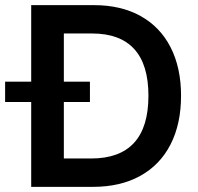

<svg xmlns="http://www.w3.org/2000/svg" viewBox="-56 -727 771 747"><path d="M65.4 0V-330.1H-36.1V-409.2H65.4V-707H309.6Q414.6 -707 490.7 -664.8Q566.9 -622.6 607.7 -543Q648.4 -463.4 648.4 -354.5Q648.4 -244.6 607.4 -164.8Q566.4 -85 489.3 -42.5Q412.1 0 305.7 0ZM298.8 -110.4Q409.7 -110.4 465.6 -171.4Q521.5 -232.4 521.5 -354.5Q521.5 -475.6 466.3 -536.1Q411.1 -596.7 302.7 -596.7H192.4V-409.2H293.9V-330.1H192.4V-110.4Z"/></svg>

Font: Pretendard SemiBold
Style: Regular
Weight: 600
Designer: Base glyphs from Inter by Rasmus Andersson; Hangeul glyphs from Noto Sans CJK(Source Han Sans) by Jang Soo-young and Kan
Foundry: Kil Hyung-jin
Version: Version 1.309